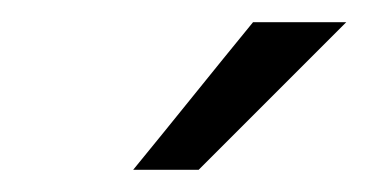

<svg xmlns="http://www.w3.org/2000/svg" viewBox="-20 -632 332 173"><path d="M100 -479H159Q203 -523 225.5 -545.5Q248 -568 292 -612H208Q181 -579 154 -545.5Q127 -512 100 -479Z"/></svg>

Font: Josefin Slab Thin
Style: Bold Italic
Weight: 700
Italic angle: -12°
Version: Version 2.000